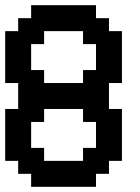

<svg xmlns="http://www.w3.org/2000/svg" viewBox="-20 -720 540 740"><path d="M300 -300V-250H350V-150H300V-100H150V-150H100V-250H150V-300ZM300 -600V-550H350V-450H300V-400H150V-450H100V-550H150V-600ZM450 -400V-600H400V-650H350V-700H100V-650H50V-600H0V-400H50V-300H0V-100H50V-50H100V0H350V-50H400V-100H450V-300H400V-400Z"/></svg>

Font: Analogue OS
Style: Regular
Weight: 400
Designer: AbFarid
Version: Version 1.000